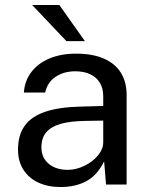

<svg xmlns="http://www.w3.org/2000/svg" viewBox="-20 -743 604 773"><path d="M52.5 -140.6Q52.5 -198.4 79 -236Q105.4 -273.6 161.4 -292.8Q217.3 -312 306.2 -313.9L395.6 -316.4V-355.9Q395.6 -387.7 381.7 -410.2Q367.8 -432.8 342.2 -444.5Q316.6 -456.2 281.8 -456Q236.4 -455.6 203.7 -433.7Q170.9 -411.7 161.8 -370.4H76.2Q78.9 -416.2 105.4 -451.8Q131.8 -487.4 178.2 -507.2Q224.7 -527 286.4 -527Q353.4 -527 398.9 -506.8Q444.4 -486.6 467.1 -449.3Q489.8 -412.1 489.8 -361V0H406.9L399.2 -93.2Q371.1 -36.6 327.2 -13.3Q283.3 10 223.4 10Q173.1 10 134.3 -8Q95.6 -26 74.1 -60Q52.5 -93.9 52.5 -140.6ZM395.6 -170V-257.5L321.5 -256.2Q262.8 -255.3 224.3 -244.4Q185.8 -233.4 166.3 -210.5Q146.8 -187.6 146.8 -150Q146.8 -107.9 176.1 -83.6Q205.4 -59.2 252.6 -59.2Q286.1 -59.2 319.4 -75.2Q352.8 -91.2 374.1 -116.9Q395.4 -142.6 395.6 -170ZM109.4 -723 247.3 -577.5H321.8L218.8 -723Z"/></svg>

Font: Public Sans VF
Style: Regular
Weight: 400
Designer: Pablo Impallari, Rodrigo Fuenzalida (Modified by Dan O. Williams and USWDS)
Version: Version 1.003